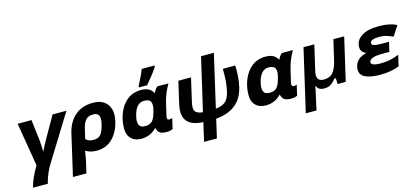

<svg xmlns="http://www.w3.org/2000/svg" viewBox="-76 -1427 4974 2297"><g transform="rotate(-15 2410.5 -278.0)"><path d="M108 240 109 232Q130 139 216 -9L127 -546H298L328 -300Q335 -230 337 -145Q358 -191 415 -293L559 -546H731L399 -9Q320 112 292 232L291 240Z M601 240 719 -272Q750 -405 837.5 -480.5Q925 -556 1059 -556Q1145 -556 1196.5 -519.5Q1248 -483 1265 -421Q1283 -358 1263 -273Q1234 -146 1156 -68Q1078 10 959 10Q879 10 822 -27Q812 47 801 96L768 240ZM957 -125Q1016 -125 1046 -161Q1076 -197 1093 -273Q1113 -343 1099 -382Q1085 -421 1025 -421Q967 -421 935.5 -386Q904 -351 888 -281L860 -161Q893 -125 957 -125Z M1659 -421Q1556 -421 1521 -270Q1503 -205 1519 -164.5Q1535 -124 1592 -124Q1655 -124 1684.5 -157Q1714 -190 1733 -266L1735 -272Q1756 -344 1739.5 -382.5Q1723 -421 1659 -421ZM1897 -4Q1871 10 1823 10Q1766 10 1739.5 -9.5Q1713 -29 1704 -73Q1625 10 1514 10Q1438 10 1394 -28.5Q1350 -67 1343.5 -129.5Q1337 -192 1353 -271Q1382 -399 1459.5 -477Q1537 -555 1656 -555Q1768 -555 1805 -476Q1828 -520 1853 -543L1857 -546H1994L1989 -536Q1931 -437 1905 -324L1871 -176Q1860 -127 1892 -127Q1907 -127 1920 -131L1931 -134L1901 -6ZM1645 -615 1646 -616Q1662 -644 1689 -700.5Q1716 -757 1727 -789L1730 -796H1890L1885 -775L1884 -774Q1832 -695 1746 -595L1743 -591H1639Z M2225 240 2278 9Q1992 -2 2054 -271L2117 -546H2274L2208 -260Q2189 -179 2210 -146Q2231 -113 2304 -106L2455 -759H2614L2464 -107Q2547 -116 2587 -152.5Q2627 -189 2646 -274Q2671 -380 2668 -537V-546H2821L2822 -540Q2828 -404 2800 -281Q2768 -145 2674.5 -73Q2581 -1 2437 9L2384 240Z M3201 -421Q3098 -421 3063 -270Q3045 -205 3061 -164.5Q3077 -124 3134 -124Q3197 -124 3226.5 -157Q3256 -190 3275 -266L3277 -272Q3298 -344 3281.5 -382.5Q3265 -421 3201 -421ZM3439 -4Q3413 10 3365 10Q3308 10 3281.5 -9.5Q3255 -29 3246 -73Q3167 10 3056 10Q2980 10 2936 -28.5Q2892 -67 2885.5 -129.5Q2879 -192 2895 -271Q2924 -399 3001.5 -477Q3079 -555 3198 -555Q3310 -555 3347 -476Q3370 -520 3395 -543L3399 -546H3536L3531 -536Q3473 -437 3447 -324L3413 -176Q3402 -127 3434 -127Q3449 -127 3462 -131L3473 -134L3443 -6Z M3685 -65 3695 -46Q3717 -5 3782 -5Q3829 -5 3861 -25Q3893 -45 3923 -84L3927 -88H3944L3948 -15H4048L4171 -546H4037L3979 -296Q3958 -205 3919 -157Q3880 -109 3803 -109Q3699 -109 3729 -234L3801 -546H3667L3489 225H3622Z M4650 -423Q4615 -431 4579 -431Q4470 -431 4461 -391Q4455 -366 4482 -356Q4512 -344 4585 -344H4672L4645 -226H4551Q4407 -226 4394 -170Q4389 -146 4417.5 -133Q4446 -120 4514 -120Q4628 -120 4726 -161L4738 -166L4707 -31L4703 -29Q4609 10 4473 10Q4413 10 4366.5 2.5Q4320 -5 4283 -23Q4246 -41 4231 -74Q4216 -107 4227 -154Q4250 -257 4377 -285Q4293 -315 4314 -409Q4326 -463 4372 -497Q4418 -531 4475 -543.5Q4532 -556 4603 -556Q4734 -556 4816 -514L4821 -511L4742 -390L4735 -392Q4675 -417 4650 -423Z"/></g></svg>

Font: Passageway
Style: BdIt
Weight: 700
Foundry: Ascender Corporation
Version: Version 1.11